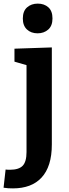

<svg xmlns="http://www.w3.org/2000/svg" viewBox="-53 -800 379 1062"><path d="M19.3 242Q5.7 242 -6.8 241.3Q-19.3 240.7 -33.3 238.3L-22 137.7Q-15.7 138.7 -9.7 138.8Q-3.7 139 1.7 139Q51 139 72.3 117Q93.7 95 93.7 41V-452.3L107.3 -435.7L27 -459V-530.7L233.7 -537.7V-1.3Q233.7 61 219.2 106.7Q204.7 152.3 176.8 182.3Q149 212.3 109.2 227.2Q69.3 242 19.3 242ZM155 -615.7Q118.7 -615.7 96 -637Q73.3 -658.3 73.3 -697.3Q73.3 -738.7 96.8 -759.3Q120.3 -780 156 -780Q191.3 -780 214.3 -759.7Q237.3 -739.3 237.3 -698Q237.3 -657.3 213.7 -636.5Q190 -615.7 155 -615.7Z"/></svg>

Font: Bitter Thin
Style: Regular
Weight: 100
Designer: Sol Matas, and Bitter project Authors
Foundry: Sol Matas
Version: Version 2.002